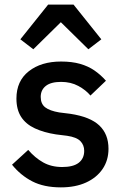

<svg xmlns="http://www.w3.org/2000/svg" viewBox="-20 -798 534 830"><path d="M243 12Q170 12 119.5 -14Q69 -40 32 -86L102 -150Q131 -116 166.5 -96Q202 -76 249 -76Q297 -76 320.5 -94.5Q344 -113 344 -146Q344 -171 327.5 -188Q311 -205 270 -211L222 -217Q170 -225 131 -243Q92 -261 71.5 -292.5Q51 -324 51 -372Q51 -448 104.5 -490Q158 -532 244 -532Q291 -532 326 -522Q361 -512 388 -493.5Q415 -475 438 -449L371 -385Q351 -409 318.5 -426.5Q286 -444 244 -444Q200 -444 178 -426.5Q156 -409 156 -379Q156 -349 175.5 -334Q195 -319 236 -312L284 -306Q370 -293 409.5 -255.5Q449 -218 449 -155Q449 -105 423.5 -67.5Q398 -30 352 -9Q306 12 243 12ZM188 -778H298L418 -628L362 -585L243 -702L124 -585L68 -628Z"/></svg>

Font: IBM Plex Sans Medium
Style: Regular
Weight: 500
Designer: Mike Abbink, Paul van der Laan, Pieter van Rosmalen
Foundry: Bold Monday
Version: Version 3.201